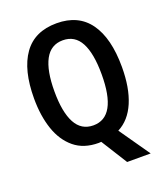

<svg xmlns="http://www.w3.org/2000/svg" viewBox="-159 -833 960 1112"><g transform="rotate(-20 320.5 -277.5)"><path d="M591 -358Q591 -229 554 -142Q517 -55 445 -18L576 170H431L330 9Q327 9 322.5 9.5Q318 10 314 10Q223 10 164.5 -38.5Q106 -87 78 -170Q50 -253 50 -359Q50 -535 117.5 -630Q185 -725 321 -725Q455 -725 523 -630Q591 -535 591 -358ZM175 -358Q175 -230 211 -163Q247 -96 321 -96Q466 -96 466 -358Q466 -487 430.5 -553.5Q395 -620 321 -620Q247 -620 211 -553Q175 -486 175 -358Z"/></g></svg>

Font: Noto Sans Condensed SemiBold
Style: Regular
Weight: 600
Width: 3
Designer: Monotype Design Team
Foundry: Monotype Imaging Inc.
Version: Version 2.013; ttfautohint (v1.8.4.7-5d5b)